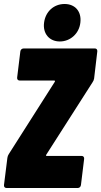

<svg xmlns="http://www.w3.org/2000/svg" viewBox="-23 -943 508 963"><path d="M277 -735C330 -735 374 -775 380 -829C387 -885 354 -923 301 -923C247 -923 205 -885 198 -829C191 -775 224 -735 277 -735ZM10 0H367C375 0 382 -6 383 -15L399 -146C400 -155 395 -161 386 -161H212C208 -161 206 -163 209 -167L441 -530C445 -536 448 -542 449 -549L465 -685C466 -694 461 -700 453 -700H96C87 -700 80 -694 79 -685L63 -554C62 -545 67 -539 76 -539H249C252 -539 254 -537 252 -533L21 -170C17 -164 15 -158 14 -151L-3 -15C-4 -6 1 0 10 0Z"/></svg>

Font: Barlow Condensed Black
Style: Italic
Weight: 900
Width: 3
Italic angle: -7°
Designer: Jeremy Tribby
Foundry: Tribby Type
Version: Version 1.422;hotconv 1.0.109;makeotfexe 2.5.65596